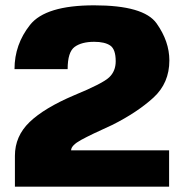

<svg xmlns="http://www.w3.org/2000/svg" viewBox="-20 -701 694 721"><path d="M36 0H615V-136.5H247Q247 -155 284.5 -175.5Q322 -196 403 -232.5Q496 -279.5 556 -334.2Q616 -389 616 -474Q616 -545.5 568 -613.2Q520 -681 333.5 -681Q151 -681 92.8 -607.5Q34.5 -534 34.5 -441.5H234Q234 -505.5 260.2 -524.8Q286.5 -544 333.5 -544Q373.5 -544 394 -530Q414.5 -516 414.5 -471Q414.5 -434 390.2 -410.8Q366 -387.5 259 -343.5Q146 -295.5 91 -242.5Q36 -189.5 36 -116Z"/></svg>

Font: Anybody UltraCondensed Thin ExtraBold
Style: Regular
Weight: 800
Version: Version 1.111